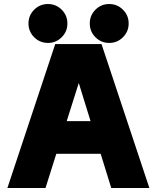

<svg xmlns="http://www.w3.org/2000/svg" viewBox="-20 -944 787 964"><path d="M538.6 0 485.4 -171.9H262.7L208.5 0H17.1L257.3 -722.7H489.7L730 0ZM375.5 -527.3 314.9 -335.9H434.6ZM430.7 -826.2Q430.7 -866.7 459.2 -895.3Q487.8 -923.8 528.3 -923.8Q568.8 -923.8 597.4 -895.3Q626 -866.7 626 -826.2Q626 -785.6 597.4 -757.1Q568.8 -728.5 528.3 -728.5Q487.8 -728.5 459.2 -757.1Q430.7 -785.6 430.7 -826.2ZM123 -826.2Q123 -866.7 151.6 -895.3Q180.2 -923.8 220.7 -923.8Q261.2 -923.8 289.8 -895.3Q318.4 -866.7 318.4 -826.2Q318.4 -785.6 289.8 -757.1Q261.2 -728.5 220.7 -728.5Q180.2 -728.5 151.6 -757.1Q123 -785.6 123 -826.2Z"/></svg>

Font: Giphurs Black
Style: Regular
Weight: 900
Version: Version 0.920; ttfautohint (v1.8.4.7-5d5b)